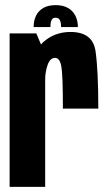

<svg xmlns="http://www.w3.org/2000/svg" viewBox="-20 -728 424 748"><path d="M225 -305H363Q363 -453.5 352.2 -528.5Q341.5 -603.5 254.5 -603.5Q192 -603.5 147.5 -563Q103 -522.5 103 -433.5L156 -418.5Q156 -447.5 165.5 -475Q175 -502.5 194.5 -502.5Q212.5 -502.5 218.8 -470.5Q225 -438.5 225 -305ZM17.5 0H156V-516L121.5 -598H17.5ZM197 -708Q168 -708 148.8 -697Q129.5 -686 120.2 -666.5Q111 -647 111 -622.5H176.5Q176.5 -635.5 178.5 -643.5Q180.5 -651.5 184.8 -655.2Q189 -659 197 -659Q204 -659 208.5 -655.5Q213 -652 215.5 -644Q218 -636 218 -622.5H283.5Q283.5 -647 273.8 -666.5Q264 -686 244.8 -697Q225.5 -708 197 -708Z"/></svg>

Font: Anybody ExtraCondensed
Style: Bold
Weight: 700
Width: 2
Version: Version 1.113;gftools[0.9.25]